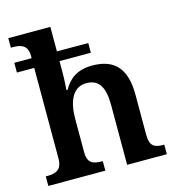

<svg xmlns="http://www.w3.org/2000/svg" viewBox="-112 -856 878 953"><g transform="rotate(-15 327.5 -380.0)"><path d="M19 0H312V-49H308C264 -49 234 -58 234 -115V-286C234 -374 261 -444 333 -444C400 -444 424 -394 424 -308V0H628V-49H625C580 -49 554 -58 554 -120V-326C554 -462 496 -521 383 -521C308 -521 263 -488 235 -436H229C230 -449 233 -493 233 -529V-584H394V-634H233V-760H17V-711H28C65 -711 103 -703 103 -647V-634H14V-584H103V-119C103 -58 68 -49 26 -49H19Z"/></g></svg>

Font: Noto Serif Lao SemiBold
Style: Regular
Weight: 600
Designer: Monotype Design Team
Foundry: Monotype Imaging Inc.
Version: Version 2.003